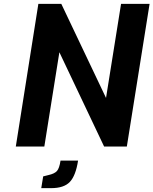

<svg xmlns="http://www.w3.org/2000/svg" viewBox="-20 -760 796 996"><path d="M179 -740H298L530 -252L608 -740H756L638 0H520L288 -489L210 0H62ZM204 155 232 148Q263 141 275.5 127Q288 113 294 73H385Q373 151 342.5 183.5Q312 216 245 216H194Z"/></svg>

Font: Exo
Style: Bold Italic
Weight: 700
Italic angle: -9°
Designer: Natanael Gama
Foundry: Natanael Gama
Version: Version 1.500; ttfautohint (v1.6)